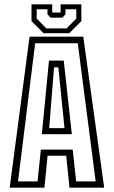

<svg xmlns="http://www.w3.org/2000/svg" viewBox="-20 -870 528 890"><path d="M25 0 117 -700H366L463 0H302L287 -148H200.5L186 0ZM63.5 -29H154L169.5 -176.5H317L333 -29H423.5L340.5 -669.5H143ZM174 -248 207 -589H275.5L313 -248ZM208 -276H279L250.5 -558H230.5ZM182 -716 126 -772V-850H222V-812H261V-850H357V-772L301 -716ZM194.5 -738.5H288.5L333.5 -784V-827H283.5V-803.5L269 -788H214.5L200 -803.5V-827H150V-784Z"/></svg>

Font: Tourney Condensed Light
Style: Regular
Weight: 300
Width: 3
Designer: Tyler Finck
Foundry: Etcetera Type Co
Version: Version 1.010; ttfautohint (v1.8.3)